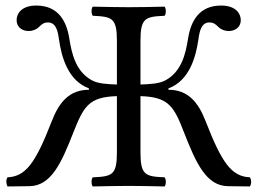

<svg xmlns="http://www.w3.org/2000/svg" viewBox="-20 -671 929 693"><path d="M487 -122V-324C589 -321 608 -287 645 -191C688 -81 725 0 803 1L882 2C888 -8 888 -21 882 -31C816 -34 781 -82 722 -234C695 -304 657 -347 588 -347V-352C664 -380 687 -466 696 -528C700 -557 706 -590 736 -590C749 -590 757 -585 768 -574C778 -564 792 -559 805 -559C826 -559 849 -570 849 -599C849 -622 831 -651 778 -651C699 -651 669 -595 659 -533C650 -477 636 -413 577 -381C556 -369 520 -367 487 -366V-523C487 -606 504 -611 574 -614C580 -620 580 -641 574 -647C530 -646 483 -645 444 -645C411 -645 362 -646 315 -647C309 -641 309 -620 315 -614C385 -611 402 -606 402 -523V-366C369 -367 333 -369 312 -381C253 -413 239 -477 230 -533C220 -595 190 -651 111 -651C58 -651 40 -622 40 -599C40 -570 63 -559 84 -559C97 -559 111 -564 121 -574C132 -585 140 -590 153 -590C183 -590 189 -557 193 -528C202 -466 225 -380 301 -352V-347C232 -347 194 -304 167 -234C108 -82 73 -34 7 -31C1 -21 2 -8 7 2L86 1C164 0 201 -81 244 -191C282 -287 300 -321 402 -324V-122C402 -39 385 -34 315 -31C309 -25 309 -4 315 2C360 1 409 0 445 0C481 0 529 1 574 2C580 -4 580 -25 574 -31C504 -34 487 -39 487 -122Z"/></svg>

Font: Libertinus Serif
Style: Regular
Weight: 400
Designer: Philipp H. Poll, Khaled Hosny
Foundry: Caleb Maclennan
Version: Version 7.050;RELEASE